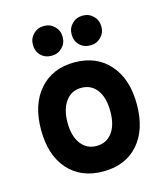

<svg xmlns="http://www.w3.org/2000/svg" viewBox="-110 -813 791 910"><g transform="rotate(-15 285.0 -357.5)"><path d="M190 -581Q158 -581 137.5 -601.5Q117 -622 117 -654Q117 -685 138 -706Q159 -727 190 -727Q221 -727 242 -706Q263 -685 263 -654Q263 -623 242 -602Q221 -581 190 -581ZM380 -581Q348 -581 327.5 -601.5Q307 -622 307 -654Q307 -685 328 -706Q349 -727 380 -727Q411 -727 432 -706Q453 -685 453 -654Q453 -623 432 -602Q411 -581 380 -581ZM50 -255Q50 -379 113.5 -451Q177 -523 285 -523Q393 -523 456.5 -451Q520 -379 520 -255Q520 -130 457 -59Q394 12 285 12Q176 12 113 -59Q50 -130 50 -255ZM285 -113Q334 -113 362 -150.5Q390 -188 390 -255Q390 -322 362 -360Q334 -398 285 -398Q237 -398 208.5 -359.5Q180 -321 180 -255Q180 -189 208.5 -151Q237 -113 285 -113Z"/></g></svg>

Font: OVRPSS Recut ExtraBold
Style: Regular
Weight: 800
Designer: Giant Group
Foundry: Giant Group
Version: Version 1.001;hotconv 1.0.109;makeotfexe 2.5.65596